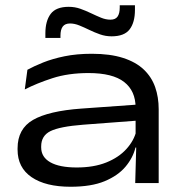

<svg xmlns="http://www.w3.org/2000/svg" viewBox="-20 -698 699 732"><path d="M495.5 0 499.5 -143.5 497 -162V-273.5V-287.5Q497 -351.5 453.2 -385.5Q409.5 -419.5 317.5 -419.5Q240.5 -419.5 180.2 -400Q120 -380.5 74.5 -357L84.5 -432Q109 -445.5 144.5 -459.8Q180 -474 226.2 -483.5Q272.5 -493 330 -493Q400 -493 449 -477.2Q498 -461.5 528 -433Q558 -404.5 571.5 -366Q585 -327.5 585 -281.5V0ZM249 14Q154 14 100.5 -22.5Q47 -59 47 -127.5V-132.5Q47 -207 106.2 -241Q165.5 -275 290 -284L507 -299.5L508.5 -238.5L296.5 -222.5Q207.5 -215.5 172.2 -198Q137 -180.5 137 -140V-136Q137 -99 172 -79.2Q207 -59.5 272.5 -59.5Q337.5 -59.5 385 -78.5Q432.5 -97.5 461.8 -129.8Q491 -162 500 -199.5L514 -135.5H496.5Q487 -96.5 458.5 -62.5Q430 -28.5 379 -7.2Q328 14 249 14ZM405.5 -559.5Q382.5 -559.5 361.2 -567Q340 -574.5 320.5 -584Q301 -593.5 282.5 -601Q264 -608.5 247 -608.5Q228 -608.5 219.2 -596.8Q210.5 -585 210.5 -562V-553.5H153V-571Q153 -618 173.2 -645Q193.5 -672 242 -672Q265.5 -672 286.5 -664.5Q307.5 -657 327.2 -647.5Q347 -638 365.2 -630.5Q383.5 -623 401 -623Q420 -623 428.2 -634.8Q436.5 -646.5 436.5 -669.5V-678H494.5V-660.5Q494.5 -612.5 474.2 -586Q454 -559.5 405.5 -559.5Z"/></svg>

Font: Anek Gujarati Expanded
Style: Regular
Weight: 400
Width: 7
Designer: Mrunmayee Ghaisas (Gujarati), Yesha Goshar (Latin)
Foundry: Ek Type
Version: Version 1.003